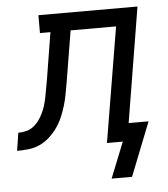

<svg xmlns="http://www.w3.org/2000/svg" viewBox="-105 -565 655 749"><g transform="rotate(-5 222.0 -190.0)"><path d="M382 140H302L358 0H296L371 -450H193L160 -250Q156 -228 152 -205.5Q148 -183 141.5 -161Q135 -139 126 -117.5Q117 -96 103.5 -76.5Q90 -57 72 -40.5Q54 -24 33 -14.5Q12 -5 -11 -2.5Q-34 0 -56 0L-45 -70Q-30 -70 -15 -73.5Q0 -77 13 -86.5Q26 -96 35.5 -109Q45 -122 52 -136.5Q59 -151 63.5 -165.5Q68 -180 71 -194.5Q74 -209 76.5 -224Q79 -239 82 -254Q82 -255 82 -256.5Q82 -258 83 -259L114 -450H73V-520H461L387 -70H465Z"/></g></svg>

Font: Iosevka Gothic
Style: Italic
Weight: 400
Italic angle: -9°
Monospace: yes
Designer: Belleve Invis
Foundry: Belleve Invis
Version: Version 15.5.1; ttfautohint (v1.8.4)